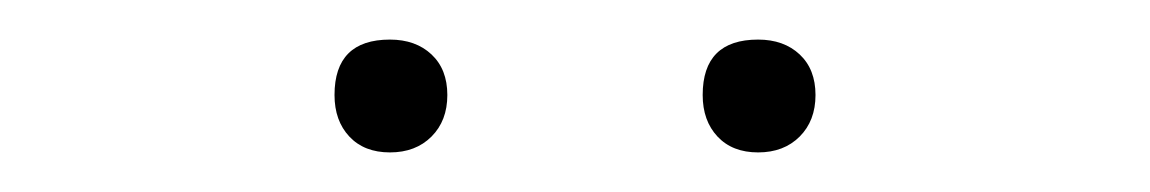

<svg xmlns="http://www.w3.org/2000/svg" viewBox="-20 -672 581 97"><path d="M177 -652Q190 -652 198 -644.5Q206 -637 206 -624Q206 -611 198 -603Q190 -595 177 -595Q164 -595 156.5 -603Q149 -611 149 -624Q149 -652 177 -652ZM363 -652Q376 -652 384 -644.5Q392 -637 392 -624Q392 -611 384 -603Q376 -595 363 -595Q350 -595 342.5 -603Q335 -611 335 -624Q335 -652 363 -652Z"/></svg>

Font: Elaine Sans ExtraLight
Style: Regular
Weight: 275
Designer: Wei Huang
Foundry: Wei Huang
Version: Version 2.001;December 24, 2019;FontCreator 12.0.0.2547 64-b